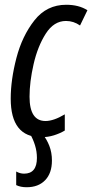

<svg xmlns="http://www.w3.org/2000/svg" viewBox="-20 -566 387 806"><path d="M153 10Q181 10 206.5 2Q232 -6 252 -18V-86Q205 -58 171 -58Q104 -58 104 -160Q104 -222 121 -296.5Q138 -371 172 -424.5Q206 -478 257 -478Q289 -478 316 -459L347 -523Q311 -546 258 -546Q176 -546 124.5 -480.5Q73 -415 49 -323Q25 -231 25 -152Q25 10 153 10ZM92 220Q141 220 169.5 190.5Q198 161 198 108Q198 74 187 46Q176 18 158 -4H106Q119 18 127 44Q135 70 135 97Q135 163 81 163Q64 163 48 154V211Q66 220 92 220Z"/></svg>

Font: Noto Sans UI Condensed
Style: Italic
Weight: 400
Width: 3
Italic angle: -12°
Designer: Monotype Design Team
Foundry: Monotype Imaging Inc.
Version: Version 1.901